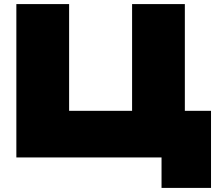

<svg xmlns="http://www.w3.org/2000/svg" viewBox="-20 -770 1084 939"><path d="M884 -750V-228H1012V149H770V0H60V-750H318V-228H626V-750Z"/></svg>

Font: Bounded
Style: Regular
Weight: 900
Designer: Vlad Churkin
Version: Version 1.0